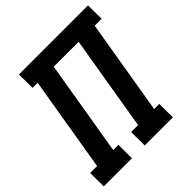

<svg xmlns="http://www.w3.org/2000/svg" viewBox="-202 -874 1014 1014"><g transform="rotate(-45 304.5 -367.5)"><path d="M-4 0 -5 -101H47L136 -634H98L97 -735H613L614 -634H562L473 -101H511L512 0H302L301 -101H353L442 -634H256L167 -101H206V0Z"/></g></svg>

Font: Iosevka Etoile
Style: Bold Italic
Weight: 700
Italic angle: -9°
Designer: Belleve Invis
Foundry: Belleve Invis
Version: Version 28.1.0; ttfautohint (v1.8.4)